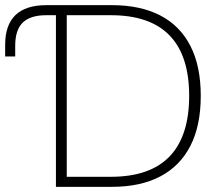

<svg xmlns="http://www.w3.org/2000/svg" viewBox="-20 -725 866 745"><path d="M197 0V-666H159Q98 -666 68.5 -637.5Q39 -609 39 -548V-506H0V-551Q0 -628 40 -666.5Q80 -705 160 -705H414Q525 -705 602 -665Q679 -625 719 -546.5Q759 -468 759 -353Q759 -238 719 -159.5Q679 -81 602 -40.5Q525 0 414 0ZM239 -39H410Q562 -39 638 -118Q714 -197 714 -353Q714 -509 638 -587.5Q562 -666 410 -666H239Z"/></svg>

Font: Nunito Sans 12pt ExtraLight
Style: Regular
Weight: 200
Designer: Vernon Adams
Foundry: Vernon Adams
Version: Version 3.101;gftools[0.9.27]